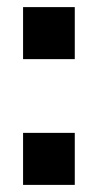

<svg xmlns="http://www.w3.org/2000/svg" viewBox="-20 -520 275 540"><path d="M190.3 -146.3V0H44.9V-146.3ZM190.3 -500V-353.7H44.9V-500Z"/></svg>

Font: Pathway Extreme 8pt Thin
Style: Regular
Weight: 100
Version: Version 1.001;gftools[0.9.26]